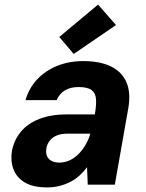

<svg xmlns="http://www.w3.org/2000/svg" viewBox="-20 -804 635 836"><path d="M185 12Q124 12 88 -9.5Q52 -31 38.5 -67.5Q25 -104 32 -147Q41 -194 70.5 -230Q100 -266 151 -286Q202 -306 273 -306H393Q400 -347 398 -373Q396 -399 378.5 -412Q361 -425 322 -425Q287 -425 262.5 -410.5Q238 -396 227 -368H91Q106 -420 141.5 -458Q177 -496 228.5 -517Q280 -538 343 -538Q416 -538 463.5 -514.5Q511 -491 530.5 -446Q550 -401 539 -335L480 0H362L359 -76Q345 -57 327 -40.5Q309 -24 287 -12.5Q265 -1 239.5 5.5Q214 12 185 12ZM238 -96Q260 -96 281 -105Q302 -114 319.5 -131Q337 -148 350.5 -170Q364 -192 372 -218L373 -222H274Q246 -222 227 -214Q208 -206 197 -192Q186 -178 182 -160Q177 -129 192.5 -112.5Q208 -96 238 -96ZM301 -569 238 -643 407 -784 485 -695Z"/></svg>

Font: DM Sans 9pt ExtraBold
Style: Italic
Weight: 800
Italic angle: -10°
Version: Version 4.004;gftools[0.9.30]